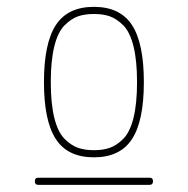

<svg xmlns="http://www.w3.org/2000/svg" viewBox="-20 -756 540 552"><path d="M295.9 -709Q276.4 -715.8 250 -715.8Q223.6 -715.8 204.1 -709Q184.6 -702.1 165.5 -683.1Q146.5 -664.1 136.2 -623Q126 -582 126 -520Q126 -458 136.2 -417Q146.5 -376 165.5 -356.9Q184.6 -337.9 204.1 -331.1Q223.6 -324.2 250 -324.2Q276.4 -324.2 295.9 -331.1Q315.4 -337.9 334.5 -356.9Q353.5 -376 363.8 -417Q374 -458 374 -520Q374 -582 363.8 -623Q353.5 -664.1 334.5 -683.1Q315.4 -702.1 295.9 -709ZM359.4 -356Q325.2 -303.7 250 -303.7Q174.8 -303.7 140.6 -356Q106.4 -408.2 106.4 -520Q106.4 -631.8 140.6 -684.1Q174.8 -736.3 250 -736.3Q325.2 -736.3 359.4 -684.1Q393.6 -631.8 393.6 -520Q393.6 -408.2 359.4 -356ZM89.8 -224.6Q80.1 -224.6 80.1 -234.9Q80.1 -245.1 89.8 -245.1H410.2Q419.9 -245.1 419.9 -234.9Q419.9 -224.6 410.2 -224.6Z"/></svg>

Font: Rounded-X Mgen+ 1mn thin
Style: Regular
Weight: 100
Designer: [Source Han Sans]
Ryoko NISHIZUKA  (kana & ideographs); Paul D. Hunt (Latin, Greek & Cyrillic); Wenlong ZHANG  (bopomofo
Version: Version 1.059.20150602